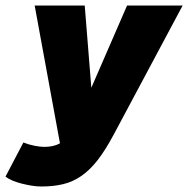

<svg xmlns="http://www.w3.org/2000/svg" viewBox="-84 -490 684 698"><path d="M66 188Q49 188 31 185Q13 182 -5 177.5Q-23 173 -38.5 166.5Q-54 160 -64 152L1 28Q21 36 42 40Q63 44 77 44Q111 44 134 31L42 -470H224L248 -171L378 -470H580L329 0Q299 56 271 92Q243 128 212 149.5Q181 171 145.5 179.5Q110 188 66 188Z"/></svg>

Font: Celebes Black
Style: Italic
Weight: 900
Italic angle: -10°
Designer: Anugrah Pasau
Foundry: Lafontype
Version: Version 1.000; ttfautohint (v1.8.4)